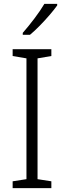

<svg xmlns="http://www.w3.org/2000/svg" viewBox="-20 -1060 329 987"><path d="M244 -93H45V-128L116 -139V-760L45 -772V-807H244V-772L173 -760V-139L244 -128ZM274 -1032Q259 -1011 235 -983Q211 -955 184 -927.5Q157 -900 134 -881H97V-891Q126 -924 157 -965Q188 -1006 208 -1040H274Z"/></svg>

Font: Noto Sans Telugu UI SemiCondensed Light
Style: Regular
Weight: 300
Width: 4
Designer: Jelle Bosma - Monotype Design Team
Foundry: Monotype Imaging Inc.
Version: Version 2.005; ttfautohint (v1.8.4.7-5d5b)